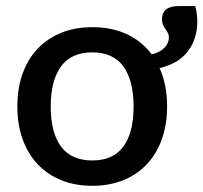

<svg xmlns="http://www.w3.org/2000/svg" viewBox="-20 -608 674 636"><path d="M286 -76.5Q355 -76.5 388.8 -122.8Q422.5 -169 422.5 -255Q422.5 -341 388.8 -387.8Q355 -434.5 286 -434.5Q216 -434.5 182 -387.8Q148 -341 148 -255Q148 -169 182 -122.8Q216 -76.5 286 -76.5ZM626.5 -588Q629.5 -578 631.5 -564.2Q633.5 -550.5 633.5 -536Q633.5 -479 602.2 -438Q571 -397 508.5 -382.5Q533.5 -328 533.5 -255.5Q533.5 -195 516 -146.5Q498.5 -98 466.2 -63.8Q434 -29.5 388.2 -11Q342.5 7.5 286 7.5Q229 7.5 183.2 -11Q137.5 -29.5 105 -63.8Q72.5 -98 55 -146.5Q37.5 -195 37.5 -255.5Q37.5 -316 55 -364.5Q72.5 -413 105 -447Q137.5 -481 183.2 -499.5Q229 -518 286 -518Q350 -518 400 -494.8Q450 -471.5 482.5 -428Q510 -434.5 524.8 -449.8Q539.5 -465 539.5 -485Q539.5 -493 536 -499.2Q532.5 -505.5 528 -511.8Q523.5 -518 520 -525.5Q516.5 -533 516.5 -544.5Q516.5 -565.5 530.2 -576.8Q544 -588 573 -588Z"/></svg>

Font: Lato SemiBold
Style: Regular
Weight: 600
Designer: Lukasz Dziedzic with Adam Twardoch and Botio Nikoltchev
Foundry: tyPoland Lukasz Dziedzic
Version: Version 2.015; 2015-08-06; http://www.latofonts.com/